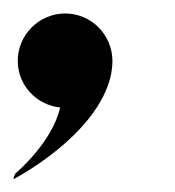

<svg xmlns="http://www.w3.org/2000/svg" viewBox="-44 -164 266 292"><path d="M-23.5 108.5C-23.5 108.5 105 42.5 125 -51C126 -57 127 -65 127 -71C127 -111 95 -143.5 55 -143.5C15.5 -143.5 -17 -111 -17 -71.5C-17 -34.5 11 -4.5 47.5 -0.5C35.5 52 -18 97.5 -18 97.5C-22 100.5 -23 104.5 -23.5 108.5Z"/></svg>

Font: Beautique Display Thin
Style: Bold
Weight: 500
Italic angle: -12°
Designer: Nhat-Quang Ngo
Version: Version 1.100;Glyphs 3.2.3 (3260)